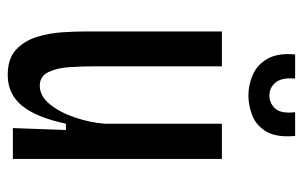

<svg xmlns="http://www.w3.org/2000/svg" viewBox="-160 -592 766 485"><g transform="rotate(90 222.5 -350.0)"><path d="M170 13Q128 13 105.5 -8.5Q83 -30 73.5 -61.5Q64 -93 62 -125.5Q60 -158 60 -180V-528H148V-207Q148 -177 150 -144.5Q152 -112 162.5 -90Q173 -68 197 -68Q223 -68 243.5 -93Q264 -118 277 -156Q290 -194 293 -232V-528H382V0H304L309 -134H293Q277 -59 247.5 -23Q218 13 170 13ZM118 -713H179Q176 -679 189 -663.5Q202 -648 222 -648Q241 -648 254.5 -662.5Q268 -677 264 -713H324Q328 -666 313 -640.5Q298 -615 272.5 -605Q247 -595 222 -595Q194 -595 168.5 -606.5Q143 -618 128.5 -644Q114 -670 118 -713Z"/></g></svg>

Font: Bricolage Grotesque 10pt Condensed
Style: Regular
Weight: 400
Width: 3
Designer: Mathieu Triay
Foundry: Atelier Triay
Version: Version 1.000; ttfautohint (v1.8.4.7-5d5b);gftools[0.9.29]